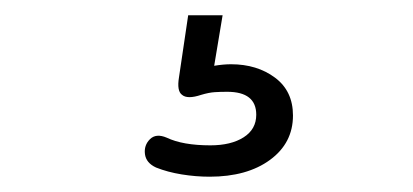

<svg xmlns="http://www.w3.org/2000/svg" viewBox="-20 -40 540 251"><path d="M254 191Q236 191 217.5 188Q199 185 184 179Q171 173 169.5 161.5Q168 150 176 142Q184 134 198 140Q219 150 255 150Q282 150 298.5 139.5Q315 129 315 110Q315 80 277 80Q268 80 260.5 80.5Q253 81 243 84Q225 90 218 84Q211 79 214 61L226 -20H271L260 46Q272 44 282 44Q316 44 339.5 61.5Q363 79 363 111Q363 147 333 169Q303 191 254 191Z"/></svg>

Font: Nunito Light
Style: Regular
Weight: 300
Designer: Vernon Adams
Foundry: Vernon Adams
Version: Version 3.601; ttfautohint (v1.8.2.53-6de2)